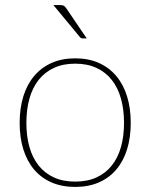

<svg xmlns="http://www.w3.org/2000/svg" viewBox="-20 -731 594 757"><path d="M57.5 0ZM276.5 -501Q329 -501 369.8 -482.8Q410.5 -464.5 438.5 -431.2Q466.5 -398 481 -351Q495.5 -304 495.5 -246.5Q495.5 -189 481 -142.2Q466.5 -95.5 438.5 -62.5Q410.5 -29.5 369.8 -11.8Q329 6 276.5 6Q224 6 183.2 -11.8Q142.5 -29.5 114.5 -62.5Q86.5 -95.5 72 -142.2Q57.5 -189 57.5 -246.5Q57.5 -304 72 -351Q86.5 -398 114.5 -431.2Q142.5 -464.5 183.2 -482.8Q224 -501 276.5 -501ZM276.5 -15Q324.5 -15 360.5 -31.5Q396.5 -48 420.8 -78.5Q445 -109 457 -151.5Q469 -194 469 -246.5Q469 -299 457 -342Q445 -385 420.8 -415.8Q396.5 -446.5 360.5 -463.2Q324.5 -480 276.5 -480Q228.5 -480 192.5 -463.2Q156.5 -446.5 132.2 -415.8Q108 -385 96 -342Q84 -299 84 -246.5Q84 -194 96 -151.5Q108 -109 132.2 -78.5Q156.5 -48 192.5 -31.5Q228.5 -15 276.5 -15ZM217 -711Q227 -711 231.8 -708.2Q236.5 -705.5 241.5 -698L322 -579.5H307Q299 -579.5 294.5 -585.5L190.5 -711Z"/></svg>

Font: Lato Thin
Style: Regular
Weight: 200
Designer: Lukasz Dziedzic
Foundry: tyPoland Lukasz Dziedzic
Version: Version 2.007; 2014-02-27